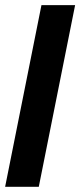

<svg xmlns="http://www.w3.org/2000/svg" viewBox="-28 -718 309 738"><path d="M260.7 -698.2 121.1 0H-8.3L131.3 -698.2Z"/></svg>

Font: Sansation
Style: Bold Italic
Weight: 700
Designer: Bernd Montag
Version: Version 1.301